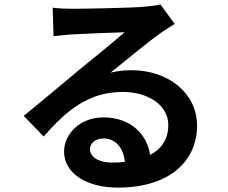

<svg xmlns="http://www.w3.org/2000/svg" viewBox="-20 -797 1040 875"><path d="M549 -59C531 -57 512 -56 491 -56C430 -56 390 -81 390 -118C390 -143 414 -166 452 -166C506 -166 543 -124 549 -59ZM220 -762 224 -632C247 -635 279 -638 306 -640C359 -643 497 -649 548 -650C499 -607 395 -523 339 -477C280 -428 159 -326 88 -269L179 -175C286 -297 386 -378 539 -378C657 -378 747 -317 747 -227C747 -166 719 -120 664 -91C650 -186 575 -262 451 -262C345 -262 272 -187 272 -106C272 -6 377 58 516 58C758 58 878 -67 878 -225C878 -371 749 -477 579 -477C547 -477 517 -474 484 -466C547 -516 652 -604 706 -642C729 -659 753 -673 776 -688L711 -777C699 -773 676 -770 635 -766C578 -761 364 -757 311 -757C283 -757 248 -758 220 -762Z"/></svg>

Font: Noto Sans TC
Style: Bold
Weight: 700
Designer: Ryoko NISHIZUKA 西塚涼子 (kana, bopomofo & ideographs); Paul D. Hunt (Latin, Greek & Cyrillic); Sandoll Communications 산돌커뮤니
Foundry: Adobe
Version: Version 2.004;hotconv 1.0.118;makeotfexe 2.5.65603